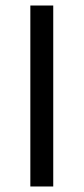

<svg xmlns="http://www.w3.org/2000/svg" viewBox="-20 -676 303 696"><path d="M90 0V-656H173V0Z"/></svg>

Font: Source Sans Pro
Style: Regular
Weight: 400
Designer: Paul D. Hunt
Foundry: Adobe Systems Incorporated
Version: Version 2.021;PS 2.000;hotconv 1.0.86;makeotf.lib2.5.63406